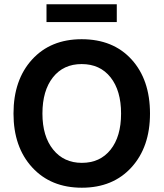

<svg xmlns="http://www.w3.org/2000/svg" viewBox="-20 -869 763 896"><path d="M680 -339Q680 -183 593.5 -88Q507 7 362 7Q217 7 130 -88Q43 -183 43 -339Q43 -496 129.5 -591Q216 -686 361 -686Q508 -686 594 -591.5Q680 -497 680 -339ZM178 -339Q178 -233 228 -171Q278 -109 362 -109Q447 -109 496 -170.5Q545 -232 545 -339Q545 -446 496 -508Q447 -570 361 -570Q276 -570 227 -508Q178 -446 178 -339ZM525 -766H197V-849H525Z"/></svg>

Font: Hind Siliguri SemiBold
Style: Regular
Weight: 600
Designer: Jyotish Sonowal
Foundry: Indian Type Foundry
Version: Version 1.001;PS 1.0;hotconv 1.0.86;makeotf.lib2.5.63406; tt